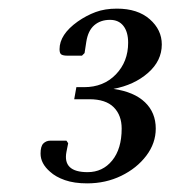

<svg xmlns="http://www.w3.org/2000/svg" viewBox="-20 -920 395 445"><path d="M182 -495Q152 -495 130.5 -502.5Q109 -510 96 -522Q74 -541 74 -564Q74 -581 80.5 -587.5Q87 -594 97 -594H134L138 -588L134 -568Q125 -521 183 -521Q218 -521 240 -548Q262 -575 262 -622Q262 -653 243.5 -671.5Q225 -690 187 -690H152L157 -718H175Q220 -718 248.5 -747.5Q277 -777 277 -821Q277 -846 266 -860Q255 -874 235 -874Q213 -874 198.5 -861.5Q184 -849 180 -823L176 -797L170 -791H136Q127 -791 122.5 -793.5Q118 -796 118 -806Q118 -840 160 -870Q180 -884 201.5 -892Q223 -900 251 -900Q299 -900 327 -875.5Q355 -851 355 -817Q355 -779 323 -751Q291 -723 243 -714Q291 -707 316 -683Q341 -659 341 -622Q341 -588 319 -559Q297 -530 261 -512.5Q225 -495 182 -495Z"/></svg>

Font: Spectral SC
Style: Italic
Weight: 400
Italic angle: -10°
Designer: Jean-Baptiste Levee
Foundry: Production Type
Version: Version 2.001